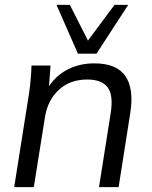

<svg xmlns="http://www.w3.org/2000/svg" viewBox="-20 -773 626 793"><path d="M38.6 0 99.7 -385.9Q104.1 -414.2 106.6 -443.6Q109.1 -472.9 110.1 -502.3H188.7L180.5 -391.7L167 -390.7Q197 -450 249.6 -480.6Q302.3 -511.3 369.5 -511.3Q462 -511.3 498 -458.6Q533.9 -405.9 518 -305.8L469.9 0H388.9L437 -304.7Q449.1 -380 424.6 -412.3Q400.1 -444.6 339.9 -444.6Q269.2 -444.6 222.9 -401.9Q176.7 -359.3 165.6 -288.6L119.6 0ZM301.8 -551.3 213.4 -752.8H268.6L343.3 -605.4L452.8 -752.8H509.5L378.5 -551.3Z"/></svg>

Font: Mulish ExtraLight
Style: Italic
Weight: 200
Italic angle: -9°
Designer: Vernon Adams
Foundry: Vernon Adams
Version: Version 3.603